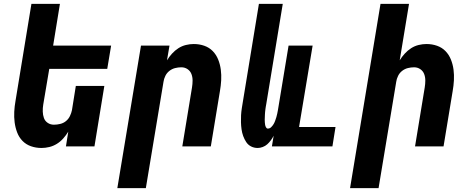

<svg xmlns="http://www.w3.org/2000/svg" viewBox="-20 -755 2440 990"><path d="M194 8Q165 8 139.5 -1Q114 -10 96 -28.5Q78 -47 68.5 -72Q59 -97 55.5 -124Q52 -151 53.5 -179Q55 -207 60 -235L142 -735H289L254 -520H553L533 -400H234L203 -216Q200 -198 200.5 -180Q201 -162 206.5 -146.5Q212 -131 226 -121.5Q240 -112 258 -112Q274 -112 290.5 -116Q307 -120 320 -130.5Q333 -141 340.5 -156.5Q348 -172 351 -187L371 -312H518L467 0H320L332 -76Q321 -58 306.5 -41.5Q292 -25 273.5 -13.5Q255 -2 234.5 3Q214 8 194 8Z M585 215 707 -520H854L841 -444Q852 -462 867 -478.5Q882 -495 900 -506.5Q918 -518 938.5 -523Q959 -528 979 -528Q1008 -528 1033.5 -519Q1059 -510 1077 -491.5Q1095 -473 1105 -448Q1115 -423 1118.5 -396Q1122 -369 1120.5 -341Q1119 -313 1114 -285L1067 0H920L970 -304Q973 -322 973 -340Q973 -358 967 -373.5Q961 -389 947 -398.5Q933 -408 915 -408Q899 -408 883 -404Q867 -400 853.5 -389.5Q840 -379 832.5 -363.5Q825 -348 823 -333L732 215Z M1309 8Q1290 8 1274.5 0Q1259 -8 1249.5 -22.5Q1240 -37 1234 -53.5Q1228 -70 1225.5 -88Q1223 -106 1222.5 -124.5Q1222 -143 1223 -161Q1224 -179 1227 -198Q1230 -217 1233 -235L1315 -735H1438L1353 -219Q1352 -212 1350.5 -205Q1349 -198 1348.5 -191.5Q1348 -185 1347 -178Q1346 -171 1346 -164.5Q1346 -158 1345.5 -151Q1345 -144 1345 -137.5Q1345 -131 1345.5 -124.5Q1346 -118 1347 -111.5Q1348 -105 1351.5 -98.5Q1355 -92 1361 -92Q1371 -92 1378.5 -99.5Q1386 -107 1391 -115.5Q1396 -124 1399 -133Q1402 -142 1405 -151Q1408 -160 1409.5 -169Q1411 -178 1413 -187L1468 -520H1592L1522 -100H1710L1694 0H1382L1391 -55Q1385 -43 1376.5 -31.5Q1368 -20 1358 -11Q1348 -2 1334.5 3Q1321 8 1309 8Z M1785 215 1942 -735H2089L2041 -444Q2052 -462 2067 -478.5Q2082 -495 2100 -506.5Q2118 -518 2138.5 -523Q2159 -528 2179 -528Q2208 -528 2233.5 -519Q2259 -510 2277 -491.5Q2295 -473 2305 -448Q2315 -423 2318.5 -396Q2322 -369 2320.5 -341Q2319 -313 2314 -285L2267 0H2120L2170 -304Q2173 -322 2173 -340Q2173 -358 2167 -373.5Q2161 -389 2147 -398.5Q2133 -408 2115 -408Q2099 -408 2083 -404Q2067 -400 2053.5 -389.5Q2040 -379 2032.5 -363.5Q2025 -348 2023 -333L1932 215Z"/></svg>

Font: Iosevka Heavy Extended
Style: Italic
Weight: 900
Width: 7
Italic angle: -9°
Monospace: yes
Designer: Belleve Invis
Foundry: Belleve Invis
Version: Version 32.5.0; ttfautohint (v1.8.4)